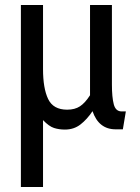

<svg xmlns="http://www.w3.org/2000/svg" viewBox="-20 -510 563 772"><path d="M474 10 486 -62H469C453 -62 442.5 -71.5 437.5 -90.5C432.5 -109.5 430 -136 430 -170V-490H342V-127C328.7 -106.3 315.2 -91.5 301.5 -82.5C287.8 -73.5 270.7 -69 250 -69C212.7 -69 187.2 -83.3 173.5 -112C159.8 -140.7 153 -180.7 153 -232V-490H64V242H153V-27C169 -10.3 183.7 0.2 197 4.5C210.3 8.8 225 11 241 11C265 11 285.8 4.2 303.5 -9.5C321.2 -23.2 337.3 -41 352 -63C368.7 -14.3 399.7 10 445 10Z"/></svg>

Font: Cabin Condensed
Style: Regular
Weight: 400
Designer: Pablo Impallari
Foundry: Pablo Impallari. www.impallari.com Igino Marini. www.ikern.com
Version: Version 1.006